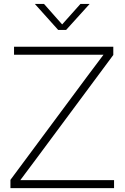

<svg xmlns="http://www.w3.org/2000/svg" viewBox="-20 -968 641 988"><path d="M33.7 0H566.9V-41H223.1H84.5L165.5 -149.4L563 -685.1V-727.5H52.2V-686.5H373H512.7L433.1 -580.6L33.7 -42.5ZM206.5 -947.8H159.7V-947.3L279.3 -814H320.3L440.9 -947.3V-947.8H394L299.8 -842.3Z"/></svg>

Font: Raveo Display Display ExLight
Style: Regular
Weight: 200
Designer: Jakub Foglar, Rasmus Andersson (Inter)
Foundry: Jakubfoglar.com
Version: Version 1.100;Glyphs 3.2.3 (3260)